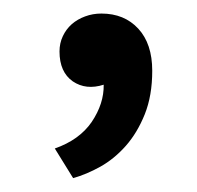

<svg xmlns="http://www.w3.org/2000/svg" viewBox="-20 -120 290 282"><path d="M67.4 -44.4Q67.4 -56.6 72.3 -66.9Q77.1 -77.1 85.4 -84.5Q93.8 -91.8 105 -95.9Q116.2 -100.1 128.9 -100.1Q162.6 -100.1 183.1 -77.9Q203.6 -55.7 203.6 -16.1Q203.6 20.5 192.6 47.9Q181.6 75.2 164.8 94.2Q147.9 113.3 127.4 124.8Q106.9 136.2 87.4 141.6L60.5 98.1Q96.7 85.4 114.7 59.1Q132.8 32.2 132.3 4.4Q106.4 12.7 86.9 -0.5Q67.4 -14.2 67.4 -44.4Z"/></svg>

Font: PT Astra Sans
Style: Regular
Weight: 400
Designer: A.Korolkova, I. Chaeva
Foundry: ParaType Ltd
Version: Version 1.001; ttfautohint (v1.6)